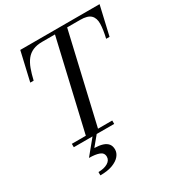

<svg xmlns="http://www.w3.org/2000/svg" viewBox="-228 -897 1203 1297"><g transform="rotate(-30 373.0 -248.0)"><path d="M214.5 0 388.5 -750H483.5L309.5 0ZM111.5 0V-26.5H426.5V0ZM75 -525 127 -750H745.5L693.5 -525H667Q682 -588.5 683 -632.8Q684 -677 660.5 -700.2Q637 -723.5 578.5 -723.5H283.5Q239.5 -723.5 209.5 -710.2Q179.5 -697 159.5 -671.5Q139.5 -646 126 -609.2Q112.5 -572.5 101.5 -525ZM172 254.5V228.5Q216 228.5 244.5 211.8Q273 195 273 167Q273 136 243 125Q213 114 164 114L262.5 -6H295L229 74Q267 75 292.8 83.2Q318.5 91.5 332 108.2Q345.5 125 345.5 152Q345.5 178.5 326.2 201.8Q307 225 268.5 239.8Q230 254.5 172 254.5Z"/></g></svg>

Font: Bodoni Moda 9pt
Style: Italic
Weight: 400
Italic angle: -13°
Designer: Owen Earl
Foundry: indestructible type
Version: Version 2.005